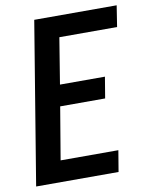

<svg xmlns="http://www.w3.org/2000/svg" viewBox="-83 -797 672 858"><g transform="rotate(-10 253.0 -367.5)"><path d="M11 0 132 -735H506L491 -639H229L195 -430H399L383 -334H179L139 -96H401L385 0Z"/></g></svg>

Font: Iosevka SS04 Oblique
Style: Bold
Weight: 700
Italic angle: -9°
Monospace: yes
Designer: Belleve Invis
Foundry: Belleve Invis
Version: Version 19.0.0; ttfautohint (v1.8.4)